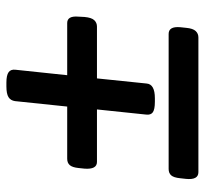

<svg xmlns="http://www.w3.org/2000/svg" viewBox="-40 -600 640 600"><g transform="rotate(-90 280.0 -300.0)"><path d="M262 -136Q238 -136 229 -142.5Q220 -149 222 -164L238 -317H74Q50 -317 53 -356L55 -375Q57 -394 64 -402Q71 -410 84 -410H247L264 -573Q266 -587 276.5 -593.5Q287 -600 310 -600H322Q345 -600 354.5 -593Q364 -586 362 -571L345 -410H508Q531 -410 528 -375L527 -356Q525 -334 517 -325.5Q509 -317 497 -317H335L319 -162Q317 -136 273 -136ZM42 0Q17 0 21 -39L23 -57Q25 -77 32 -85Q39 -93 52 -93H474Q498 -93 495 -57L493 -38Q491 -17 483 -8.5Q475 0 463 0Z"/></g></svg>

Font: Asap SemiBold
Style: Italic
Weight: 600
Italic angle: -6°
Designer: Pablo Cosgaya
Foundry: Omnibus-Type
Version: Version 3.001; ttfautohint (v1.8.3)